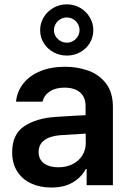

<svg xmlns="http://www.w3.org/2000/svg" viewBox="-20 -840 590 871"><path d="M232.4 -309.6Q316.9 -315.4 368.2 -317.4V-359.4Q368.2 -398.9 343.3 -420.7Q318.4 -442.4 272.5 -442.4Q231.9 -442.4 206.1 -425.3Q180.2 -408.2 172.9 -378.9H52.7Q57.1 -424.3 85 -460.2Q112.8 -496.1 161.6 -516.6Q210.4 -537.1 275.4 -537.1Q331.1 -537.1 380.1 -519.8Q429.2 -502.4 460.7 -461.7Q492.2 -420.9 492.2 -354.5V0H373V-73.2H369.1Q349.6 -36.1 310.5 -12.7Q271.5 10.7 212.9 10.7Q161.6 10.7 121.3 -7.8Q81.1 -26.4 58.1 -62.5Q35.2 -98.6 35.2 -149.4Q35.2 -231.4 90.6 -267.8Q146 -304.2 232.4 -309.6ZM245.1 -81.1Q281.7 -81.1 310.1 -95.7Q338.4 -110.4 353.8 -135.5Q369.1 -160.6 369.1 -190.4L368.7 -233.9L252 -226.6Q206.1 -222.7 180.7 -203.6Q155.3 -184.6 155.3 -150.4Q155.3 -116.7 179.7 -98.9Q204.1 -81.1 245.1 -81.1ZM162.1 -703.1Q162.1 -734.4 178.2 -761.5Q194.3 -788.6 222.2 -804.4Q250 -820.3 283.2 -820.3Q316.4 -820.3 343.8 -804.4Q371.1 -788.6 387.2 -761.5Q403.3 -734.4 403.3 -703.1Q403.3 -671.4 387.5 -645Q371.6 -618.7 344 -603.3Q316.4 -587.9 283.2 -587.9Q250 -587.9 222.2 -603.3Q194.3 -618.7 178.2 -645Q162.1 -671.4 162.1 -703.1ZM340.8 -703.1Q340.8 -718.3 333.3 -731.4Q325.7 -744.6 312.5 -752.7Q299.3 -760.7 283.2 -760.7Q267.1 -760.7 253.7 -752.7Q240.2 -744.6 232.4 -731.4Q224.6 -718.3 224.6 -703.1Q224.6 -688.5 232.4 -675.5Q240.2 -662.6 253.7 -654.5Q267.1 -646.5 283.2 -646.5Q299.3 -646.5 312.5 -654.5Q325.7 -662.6 333.3 -675.5Q340.8 -688.5 340.8 -703.1Z"/></svg>

Font: Pretendard Std SemiBold
Style: Regular
Weight: 600
Designer: Base glyphs from Inter by Rasmus Andersson; Hangeul glyphs from Noto Sans CJK(Source Han Sans) by Jang Soo-young and Kan
Foundry: Kil Hyung-jin
Version: Version 1.309